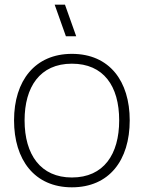

<svg xmlns="http://www.w3.org/2000/svg" viewBox="-20 -785 614 820"><path d="M261.5 -630H305.5L257.5 -765H213.5ZM287 15C446 15 534 -100 534 -271C534 -438 448 -555 287 -555C130 -555 40 -441 40 -271C40 -103 127 15 287 15ZM287 -27C154 -27 85 -124 85 -271C85 -413 150 -513 287 -513C422 -513 489 -418 489 -271C489 -126 423 -27 287 -27Z"/></svg>

Font: Vela Sans ExtLt
Style: Regular
Weight: 200
Designer: Principal design: Mikhail Sharanda - project Manrope.
Design modification: Ravid Balaliev
Foundry: Mikhail Sharanda
Version: Version 1.001